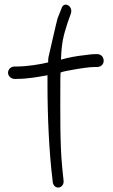

<svg xmlns="http://www.w3.org/2000/svg" viewBox="-20 -741 491 837"><path d="M50 -451H43C27 -451 15 -438 15 -424C15 -409 29 -397 43 -397H51C102 -397 148 -406 187 -413V-374C187 -234 194 -76 209 43L210 54C217 90 262 80 257 45L256 35C255 30 254 13 251 -13C241 -115 243 -255 243 -373C243 -391 243 -408 244 -425C260 -431 279 -433 298 -437C325 -442 369 -449 395 -449H404C419 -449 432 -460 432 -476C432 -492 421 -505 404 -505H395C378 -505 353 -501 353 -501C313 -497 277 -490 246 -481V-486C249 -557 256 -583 274 -640L289 -682C300 -715 258 -738 248 -704L231 -661C228 -653 191 -490 191 -490C190 -483 190 -476 190 -469C154 -460 97 -451 50 -451Z"/></svg>

Font: Stray Cat
Style: BdCn
Weight: 700
Version: Version 1.0